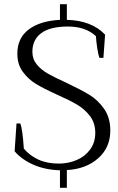

<svg xmlns="http://www.w3.org/2000/svg" viewBox="-20 -805 567 919"><path d="M300 9V94H267V10Q195 8 139 -17Q83 -42 50 -81L59 -214H77Q88 -188 94 -94Q121 -61 163 -41.5Q205 -22 261 -22Q307 -22 347 -39Q387 -56 411.5 -89.5Q436 -123 436 -169Q436 -216 411 -249Q386 -282 350 -303.5Q314 -325 253 -352Q189 -381 152 -403.5Q115 -426 89 -461.5Q63 -497 63 -548Q63 -623 117.5 -664Q172 -705 267 -710V-785H300V-710Q419 -707 483 -639L475 -528H456Q450 -544 445.5 -574Q441 -604 439 -632Q390 -678 305 -678Q220 -678 177.5 -646.5Q135 -615 135 -557Q135 -522 156 -496.5Q177 -471 208.5 -453Q240 -435 295 -410Q365 -377 406.5 -352Q448 -327 478 -284.5Q508 -242 508 -180Q508 -99 450 -47.5Q392 4 300 9Z"/></svg>

Font: Trirong Light
Style: Regular
Weight: 300
Designer: Katatrad Team
Foundry: CadsonDemak
Version: Version 1.001